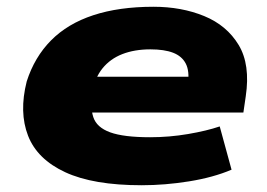

<svg xmlns="http://www.w3.org/2000/svg" viewBox="-20 -537 789 568"><path d="M399 11Q256 11 173 -27.5Q90 -66 63 -135.5Q36 -205 59 -296Q82 -368 131 -417.5Q180 -467 256 -492Q332 -517 434 -517Q517 -517 584 -489.5Q651 -462 686 -404Q721 -346 707 -252L700 -204H214L231 -310H558L536 -289Q541 -327 529.5 -349Q518 -371 492 -381Q466 -391 425 -391Q378 -391 342 -377Q306 -363 283 -334.5Q260 -306 253 -262L254 -267Q246 -221 256 -190.5Q266 -160 306 -145.5Q346 -131 424 -131Q481 -131 536.5 -140.5Q592 -150 630 -163L665 -35Q611 -12 539.5 -0.5Q468 11 399 11Z"/></svg>

Font: Nunito Sans 7pt Expanded Black
Style: Italic
Weight: 900
Width: 7
Italic angle: -9°
Designer: Vernon Adams
Foundry: Vernon Adams
Version: Version 3.101;gftools[0.9.27]